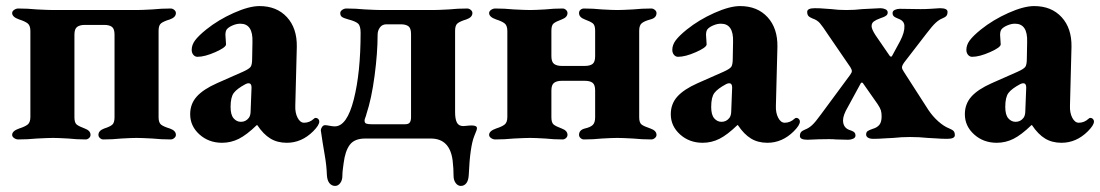

<svg xmlns="http://www.w3.org/2000/svg" viewBox="-20 -456 3621 632"><path d="M20 -12Q20 -25 43 -33Q62 -39 71 -46Q80 -53 80 -71V-354Q80 -372 71 -379Q62 -386 43 -392Q20 -400 20 -413Q20 -419 26.5 -423.5Q33 -428 40 -428Q71 -428 101 -425Q139 -423 155 -423H430Q446 -423 482 -425Q511 -428 542 -428Q548 -428 553.5 -423.5Q559 -419 559 -413Q559 -399 539 -392Q519 -386 510.5 -379.5Q502 -373 502 -355V-70Q502 -52 510.5 -45.5Q519 -39 539 -33Q559 -26 559 -12Q559 -6 553.5 -1.5Q548 3 542 3Q511 3 482 0Q446 -2 430 -2Q413 -2 379 0Q351 3 320 3Q314 3 309 -1.5Q304 -6 304 -12Q304 -26 323 -33Q342 -39 349.5 -45.5Q357 -52 357 -70V-342Q357 -361 348.5 -367.5Q340 -374 323 -374H259Q243 -374 234 -367.5Q225 -361 225 -342V-70Q225 -52 232.5 -46Q240 -40 259 -33Q278 -26 278 -12Q278 -6 273 -1.5Q268 3 262 3Q232 3 205 0Q171 -2 155 -2Q139 -2 101 0Q71 3 40 3Q33 3 26.5 -1.5Q20 -6 20 -12Z M606 -80Q606 -114 627.5 -138Q649 -162 694 -182L780 -220Q800 -229 805 -236Q810 -243 810 -263L811 -318Q813 -378 771 -378Q759 -378 746 -372.5Q733 -367 727 -360Q722 -354 722 -341Q722 -334 723 -325.5Q724 -317 724 -310Q724 -300 689 -284.5Q654 -269 630 -269Q622 -269 616.5 -275.5Q611 -282 611 -292Q611 -308 622 -323Q633 -338 659 -359Q699 -391 749.5 -413.5Q800 -436 834 -436Q891 -436 924.5 -399.5Q958 -363 957 -302L952 -108Q951 -85 959.5 -68.5Q968 -52 981 -52Q999 -52 1013 -65Q1016 -68 1019 -68Q1024 -68 1027.5 -64.5Q1031 -61 1031 -56Q1031 -44 1011 -24Q973 14 924 14Q893 14 870 0Q847 -14 827 -44H825Q792 -12 766 1Q740 14 711 14Q667 14 636.5 -13.5Q606 -41 606 -80ZM799 -68Q805 -76 805 -91L808 -168Q808 -182 798 -182Q794 -182 788 -179Q760 -164 749.5 -150Q739 -136 739 -104Q739 -78 749 -66.5Q759 -55 773 -55Q789 -55 799 -68Z M1056 120Q1055 89 1049 55Q1043 21 1042 13Q1036 -25 1036 -27Q1036 -32 1040 -38Q1044 -44 1050 -44Q1055 -44 1065 -42Q1075 -40 1082 -40Q1122 -40 1144.5 -128.5Q1167 -217 1167 -348Q1167 -371 1158.5 -378.5Q1150 -386 1127 -392Q1112 -396 1106 -400Q1100 -404 1100 -413Q1100 -419 1106.5 -423.5Q1113 -428 1120 -428Q1151 -428 1181 -425Q1219 -423 1235 -423H1406Q1422 -423 1458 -425Q1486 -428 1518 -428Q1524 -428 1529.5 -423.5Q1535 -419 1535 -413Q1535 -399 1515 -392Q1495 -386 1486.5 -379.5Q1478 -373 1478 -355V-87Q1478 -64 1484 -52.5Q1490 -41 1505 -41Q1510 -41 1517 -42Q1524 -43 1533 -43Q1550 -43 1550 -34L1549 -28Q1547 -23 1540.5 -6.5Q1534 10 1529.5 41.5Q1525 73 1523 120Q1522 138 1515 147Q1508 156 1497 156Q1487 156 1480 146.5Q1473 137 1473 123Q1473 99 1470 73Q1461 0 1398 0H1182Q1147 0 1131.5 20.5Q1116 41 1111 82Q1110 89 1108.5 101Q1107 113 1107 123Q1107 137 1100 146.5Q1093 156 1083 156Q1072 156 1064.5 147Q1057 138 1056 120ZM1313 -47Q1325 -47 1329 -53Q1333 -59 1333 -70V-344Q1333 -363 1324.5 -369.5Q1316 -376 1299 -376H1252Q1238 -376 1230.5 -365.5Q1223 -355 1223 -342Q1223 -282 1213 -206.5Q1203 -131 1186 -80Q1185 -75 1182.5 -69Q1180 -63 1180 -59Q1180 -51 1186 -49Q1192 -47 1204 -47Z M1590 -12Q1590 -25 1613 -33Q1632 -39 1641 -46Q1650 -53 1650 -71V-354Q1650 -372 1641 -379Q1632 -386 1613 -392Q1590 -400 1590 -413Q1590 -419 1596.5 -423.5Q1603 -428 1610 -428Q1641 -428 1671 -425Q1709 -423 1725 -423Q1741 -423 1775 -425Q1802 -428 1832 -428Q1838 -428 1843 -423.5Q1848 -419 1848 -413Q1848 -399 1829 -392Q1810 -385 1802.5 -379Q1795 -373 1795 -355V-271Q1795 -252 1804 -245.5Q1813 -239 1829 -239H1905Q1922 -239 1930.5 -245.5Q1939 -252 1939 -271V-355Q1939 -373 1931.5 -379Q1924 -385 1905 -392Q1886 -399 1886 -413Q1886 -420 1891 -424Q1896 -428 1902 -428Q1932 -428 1961 -425Q1995 -423 2012 -423Q2028 -423 2064 -425Q2093 -428 2124 -428Q2130 -428 2135.5 -423.5Q2141 -419 2141 -413Q2141 -397 2121 -392Q2102 -387 2093 -380Q2084 -373 2084 -355V-70Q2084 -52 2092 -46Q2100 -40 2121 -33Q2141 -26 2141 -12Q2141 -6 2135.5 -1.5Q2130 3 2124 3Q2093 3 2064 0Q2028 -2 2012 -2Q1995 -2 1961 0Q1933 3 1902 3Q1896 3 1891 -1.5Q1886 -6 1886 -12Q1886 -28 1905 -33Q1923 -37 1931 -44.5Q1939 -52 1939 -70V-158Q1939 -177 1930.5 -183.5Q1922 -190 1905 -190H1829Q1813 -190 1804 -183.5Q1795 -177 1795 -158V-70Q1795 -52 1802.5 -46Q1810 -40 1829 -33Q1848 -26 1848 -12Q1848 -6 1843 -1.5Q1838 3 1832 3Q1802 3 1775 0Q1741 -2 1725 -2Q1709 -2 1671 0Q1641 3 1610 3Q1603 3 1596.5 -1.5Q1590 -6 1590 -12Z M2188 -80Q2188 -114 2209.5 -138Q2231 -162 2276 -182L2362 -220Q2382 -229 2387 -236Q2392 -243 2392 -263L2393 -318Q2395 -378 2353 -378Q2341 -378 2328 -372.5Q2315 -367 2309 -360Q2304 -354 2304 -341Q2304 -334 2305 -325.5Q2306 -317 2306 -310Q2306 -300 2271 -284.5Q2236 -269 2212 -269Q2204 -269 2198.5 -275.5Q2193 -282 2193 -292Q2193 -308 2204 -323Q2215 -338 2241 -359Q2281 -391 2331.5 -413.5Q2382 -436 2416 -436Q2473 -436 2506.5 -399.5Q2540 -363 2539 -302L2534 -108Q2533 -85 2541.5 -68.5Q2550 -52 2563 -52Q2581 -52 2595 -65Q2598 -68 2601 -68Q2606 -68 2609.5 -64.5Q2613 -61 2613 -56Q2613 -44 2593 -24Q2555 14 2506 14Q2475 14 2452 0Q2429 -14 2409 -44H2407Q2374 -12 2348 1Q2322 14 2293 14Q2249 14 2218.5 -13.5Q2188 -41 2188 -80ZM2381 -68Q2387 -76 2387 -91L2390 -168Q2390 -182 2380 -182Q2376 -182 2370 -179Q2342 -164 2331.5 -150Q2321 -136 2321 -104Q2321 -78 2331 -66.5Q2341 -55 2355 -55Q2371 -55 2381 -68Z M2613 -8Q2613 -17 2617 -21.5Q2621 -26 2631 -30Q2642 -34 2653 -44Q2664 -54 2682 -79L2778 -209Q2784 -217 2784 -222Q2784 -227 2779 -235L2705 -343Q2688 -369 2679 -379.5Q2670 -390 2655 -395Q2645 -399 2641 -403.5Q2637 -408 2637 -417Q2637 -429 2662 -429Q2680 -429 2695.5 -427.5Q2711 -426 2717 -426Q2738 -423 2766 -423Q2794 -423 2818 -426Q2869 -429 2878 -429Q2887 -429 2894.5 -425.5Q2902 -422 2902 -415Q2902 -409 2898 -405.5Q2894 -402 2887.5 -399.5Q2881 -397 2878 -396Q2864 -391 2856.5 -385.5Q2849 -380 2849 -370Q2849 -360 2862 -340L2908 -273Q2910 -270 2912.5 -269.5Q2915 -269 2917 -273L2943 -321Q2958 -350 2957 -370Q2957 -387 2938 -394Q2936 -395 2930 -397.5Q2924 -400 2921 -403.5Q2918 -407 2918 -413Q2918 -420 2925.5 -423.5Q2933 -427 2942 -427L3010 -426Q3028 -426 3043 -427L3074 -429Q3099 -429 3099 -417Q3099 -408 3095 -403.5Q3091 -399 3081 -395Q3071 -391 3060 -381Q3049 -371 3030 -346L2956 -250Q2949 -240 2949 -234Q2949 -229 2955 -220L3036 -94Q3050 -73 3068.5 -56.5Q3087 -40 3105 -33Q3115 -29 3119 -24.5Q3123 -20 3123 -11Q3123 1 3098 1Q3080 1 3061 -0.5Q3042 -2 3034 -2Q3006 -5 2976 -5Q2947 -5 2920 -2Q2911 -2 2891.5 -0.5Q2872 1 2855 1Q2843 1 2837 -3Q2831 -7 2831 -13Q2831 -21 2836 -24.5Q2841 -28 2853 -32Q2867 -36 2874.5 -45Q2882 -54 2882 -73Q2882 -85 2879.5 -93Q2877 -101 2869 -113L2820 -183Q2819 -184 2817 -184Q2815 -184 2814 -183L2771 -104Q2755 -77 2755 -60Q2755 -37 2774 -29Q2777 -28 2783.5 -25.5Q2790 -23 2793 -19.5Q2796 -16 2796 -10Q2796 -3 2788.5 0.5Q2781 4 2772 4L2732 3Q2723 2 2709 2Q2677 2 2638 4Q2613 4 2613 -8Z M3156 -80Q3156 -114 3177.5 -138Q3199 -162 3244 -182L3330 -220Q3350 -229 3355 -236Q3360 -243 3360 -263L3361 -318Q3363 -378 3321 -378Q3309 -378 3296 -372.5Q3283 -367 3277 -360Q3272 -354 3272 -341Q3272 -334 3273 -325.5Q3274 -317 3274 -310Q3274 -300 3239 -284.5Q3204 -269 3180 -269Q3172 -269 3166.5 -275.5Q3161 -282 3161 -292Q3161 -308 3172 -323Q3183 -338 3209 -359Q3249 -391 3299.5 -413.5Q3350 -436 3384 -436Q3441 -436 3474.5 -399.5Q3508 -363 3507 -302L3502 -108Q3501 -85 3509.5 -68.5Q3518 -52 3531 -52Q3549 -52 3563 -65Q3566 -68 3569 -68Q3574 -68 3577.5 -64.5Q3581 -61 3581 -56Q3581 -44 3561 -24Q3523 14 3474 14Q3443 14 3420 0Q3397 -14 3377 -44H3375Q3342 -12 3316 1Q3290 14 3261 14Q3217 14 3186.5 -13.5Q3156 -41 3156 -80ZM3349 -68Q3355 -76 3355 -91L3358 -168Q3358 -182 3348 -182Q3344 -182 3338 -179Q3310 -164 3299.5 -150Q3289 -136 3289 -104Q3289 -78 3299 -66.5Q3309 -55 3323 -55Q3339 -55 3349 -68Z"/></svg>

Font: EB Garamond ExtraBold
Style: Regular
Weight: 800
Designer: Georg Duffner and Octavio Pardo
Foundry: Georg Duffner
Version: Version 1.000